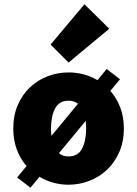

<svg xmlns="http://www.w3.org/2000/svg" viewBox="-20 -850 640 896"><path d="M300 12Q227 12 164 -25L122 26L60 -22L104 -75Q75 -108 58.5 -152Q42 -196 42 -250Q42 -312 63.5 -361Q85 -410 121 -443.5Q157 -477 203.5 -494.5Q250 -512 300 -512Q373 -512 435 -476L478 -528L540 -480L495 -426Q524 -393 541 -349Q558 -305 558 -250Q558 -188 536 -139Q514 -90 478 -56.5Q442 -23 395.5 -5.5Q349 12 300 12ZM218 -250Q218 -241 218.5 -232.5Q219 -224 220 -216L344 -366Q325 -380 300 -380Q256 -380 237 -343.5Q218 -307 218 -250ZM300 -120Q344 -120 363 -156.5Q382 -193 382 -250Q382 -260 381.5 -269Q381 -278 380 -286L255 -135Q273 -120 300 -120ZM300 -558 216 -642 374 -830 490 -716Z"/></svg>

Font: Source Code Pro Black
Style: Regular
Weight: 900
Monospace: yes
Designer: Paul D. Hunt, Teo Tuominen
Foundry: Adobe Systems Incorporated
Version: Version 2.030;PS 1.000;hotconv 16.6.51;makeotf.lib2.5.65220